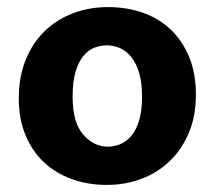

<svg xmlns="http://www.w3.org/2000/svg" viewBox="-20 -511 606 542"><path d="M533 -243Q533 -184 513.5 -137Q494 -90 460 -57Q426 -24 380 -6.5Q334 11 281 11Q228 11 182.5 -5.5Q137 -22 104 -53Q71 -84 52 -129.5Q33 -175 33 -233Q33 -294 52.5 -342Q72 -390 106 -423Q140 -456 186 -473.5Q232 -491 285 -491Q338 -491 383.5 -475Q429 -459 462 -427.5Q495 -396 514 -350Q533 -304 533 -243ZM381 -238Q381 -277 373 -304.5Q365 -332 351 -349.5Q337 -367 319 -375Q301 -383 282 -383Q263 -383 245.5 -376Q228 -369 214.5 -352Q201 -335 193 -307.5Q185 -280 185 -238Q185 -165 215 -131Q245 -97 284 -97Q303 -97 320.5 -104.5Q338 -112 351.5 -128.5Q365 -145 373 -172Q381 -199 381 -238Z"/></svg>

Font: Mukta Malar ExtraBold
Style: Regular
Weight: 800
Designer: Aadarsh Rajan, Girish Dalvi, Yashodeep Gholap
Foundry: Ek Type
Version: Version 2.538;PS 1.000;hotconv 16.6.51;makeotf.lib2.5.65220;